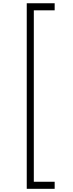

<svg xmlns="http://www.w3.org/2000/svg" viewBox="-20 -939 453 1190"><path d="M318.8 -875V-918.8H145.8V231.3H318.8V187.5H189.6V-875Z"/></svg>

Font: Manrope Thin
Style: Regular
Weight: 100
Width: 4
Designer: Michael Sharanda
Foundry: Michael Sharanda
Version: Version 2.000;PS 002.000;hotconv 1.0.88;makeotf.lib2.5.64775